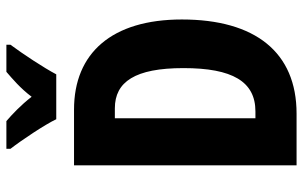

<svg xmlns="http://www.w3.org/2000/svg" viewBox="-198 -824 971 616"><g transform="rotate(-90 288.0 -516.5)"><path d="M213 -822H357C378 -862 423 -930 452 -969V-982H365C342 -962 313 -938 285 -901C258 -936 228 -964 207 -982H118V-969C146 -933 196 -858 213 -822ZM533 -419C533 -644 425 -765 244 -765H65V-51H231C428 -51 533 -184 533 -419ZM377 -414C377 -257 334 -183 238 -183H216V-634H248C333 -634 377 -569 377 -414Z"/></g></svg>

Font: Noto Sans Tamil UI ExtraCondensed ExtraBold
Style: Regular
Weight: 800
Width: 2
Designer: Jelle Bosma - Monotype Design Team
Foundry: Monotype Imaging Inc.
Version: Version 2.004